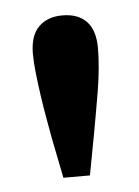

<svg xmlns="http://www.w3.org/2000/svg" viewBox="-35 -764 277 382"><g transform="rotate(-5 103.0 -573.0)"><path d="M103 -734Q134 -734 151 -716.5Q168 -699 168 -663Q168 -646 166 -623.5Q164 -601 160 -577Q156 -553 152 -531Q148 -509 145 -492L130 -412H77L61 -492Q58 -509 54 -531Q50 -553 46.5 -577Q43 -601 40.5 -623.5Q38 -646 38 -663Q38 -699 55.5 -716.5Q73 -734 103 -734Z"/></g></svg>

Font: Source Serif 4 SemiBold
Style: Regular
Weight: 600
Designer: Frank Grießhammer
Foundry: Adobe Systems Incorporated
Version: Version 4.004;hotconv 1.0.116;makeotfexe 2.5.65601